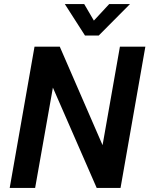

<svg xmlns="http://www.w3.org/2000/svg" viewBox="-20 -931 740 951"><path d="M700 -700 577 0H459L242 -497L154 0H28L151 -700H276L488 -212L574 -700ZM301 -911H397L445 -829L521 -911H624L469 -755H401Z"/></svg>

Font: Sarabun SemiBold
Style: Italic
Weight: 600
Italic angle: -10°
Designer: Suppakit Chalermlarp | Katatrad Co.,Ltd.
Foundry: Cadson Demak Co.,Ltd.
Version: Version 1.000; ttfautohint (v1.6)